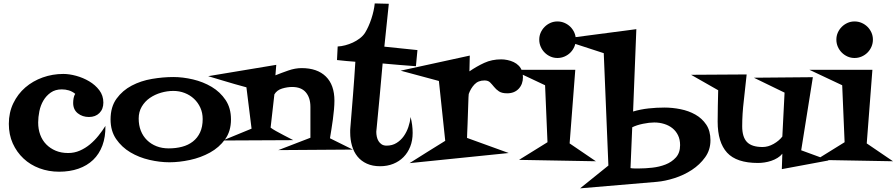

<svg xmlns="http://www.w3.org/2000/svg" viewBox="-20 -916 5103 1093"><path d="M580.1 -199.2Q581.1 -136.7 563 -87.9Q544.9 -39.1 510.3 -5.9Q475.6 27.3 426.3 44.4Q377 61.5 316.4 61.5Q256.8 61.5 204.6 42Q152.3 22.5 113.8 -13.7Q75.2 -49.8 52.7 -99.6Q30.3 -149.4 30.3 -210.9Q30.3 -275.4 55.7 -328.1Q81.1 -380.9 124 -418Q167 -455.1 223.1 -475.1Q279.3 -495.1 340.8 -495.1Q374 -495.1 413.6 -484.4Q453.1 -473.6 487.8 -453.1Q522.5 -432.6 545.4 -402.3Q568.4 -372.1 568.4 -332Q568.4 -294.9 545.9 -272.5Q523.4 -250 486.3 -250Q449.2 -250 422.9 -271Q396.5 -292 396.5 -330.1Q396.5 -342.8 398.9 -356.9Q401.4 -371.1 408.2 -381.8Q391.6 -395.5 372.1 -401.4Q352.5 -407.2 332 -407.2Q294.9 -407.2 269 -389.2Q243.2 -371.1 227.1 -343.8Q210.9 -316.4 204.1 -282.7Q197.3 -249 197.3 -218.8Q197.3 -180.7 209 -148.9Q220.7 -117.2 243.2 -94.2Q265.6 -71.3 296.9 -58.1Q328.1 -44.9 368.2 -44.9Q403.3 -44.9 434.6 -58.6Q465.8 -72.3 492.2 -94.2Q518.6 -116.2 540.5 -143.6Q562.5 -170.9 580.1 -199.2Z M1294.9 -236.3Q1294.9 -168.9 1261.2 -122.6Q1227.5 -76.2 1175.3 -47.4Q1123 -18.6 1061.5 -5.4Q1000 7.8 944.3 7.8Q889.6 7.8 830.6 -5.9Q771.5 -19.5 722.2 -48.8Q672.9 -78.1 641.1 -124.5Q609.4 -170.9 609.4 -236.3Q609.4 -307.6 643.6 -354.5Q677.7 -401.4 730 -428.7Q782.2 -456.1 845.2 -466.8Q908.2 -477.5 966.8 -477.5Q1020.5 -477.5 1078.6 -463.9Q1136.7 -450.2 1185.1 -421.4Q1233.4 -392.6 1264.2 -346.7Q1294.9 -300.8 1294.9 -236.3ZM1133.8 -238.3Q1133.8 -273.4 1120.6 -302.7Q1107.4 -332 1084.5 -353.5Q1061.5 -375 1031.2 -386.7Q1001 -398.4 966.8 -398.4Q931.6 -398.4 896.5 -388.2Q861.3 -377.9 833 -358.4Q804.7 -338.9 787.1 -309.1Q769.5 -279.3 769.5 -241.2Q769.5 -203.1 781.7 -171.9Q793.9 -140.6 816.9 -118.2Q839.8 -95.7 871.1 -83.5Q902.3 -71.3 940.4 -71.3Q981.4 -71.3 1016.6 -80.6Q1051.8 -89.8 1078.1 -110.4Q1104.5 -130.9 1119.1 -162.6Q1133.8 -194.3 1133.8 -238.3Z M1988.3 -64.5 1564.5 -61.5 1747.1 -131.8V-307.6Q1747.1 -359.4 1721.2 -390.1Q1695.3 -420.9 1642.6 -420.9Q1616.2 -420.9 1586.4 -412.1Q1556.6 -403.3 1542 -378.9L1520.5 -189.5Q1530.3 -181.6 1551.3 -169.9Q1572.3 -158.2 1594.7 -146.5Q1620.1 -132.8 1649.4 -118.2L1248 -116.2L1412.1 -183.6L1382.8 -418.9Q1354.5 -426.8 1317.4 -437Q1280.3 -447.3 1246.1 -458Q1207 -469.7 1165 -482.4L1552.7 -546.9L1547.9 -487.3Q1582 -501 1621.1 -514.6Q1660.2 -528.3 1697.3 -528.3Q1786.1 -528.3 1835 -480.5Q1883.8 -432.6 1883.8 -342.8Q1883.8 -320.3 1881.3 -292.5Q1878.9 -264.6 1875 -236.3Q1871.1 -208 1866.7 -180.2Q1862.3 -152.3 1858.4 -128.9Z M2356.4 -630.9 2347.7 -539.1Q2299.8 -543 2252.9 -546.4Q2206.1 -549.8 2158.2 -554.7Q2150.4 -461.9 2141.6 -370.1Q2132.8 -278.3 2124 -185.5Q2124 -180.7 2123 -175.8Q2122.1 -170.9 2122.1 -166Q2122.1 -152.3 2125 -138.2Q2127.9 -124 2134.8 -112.8Q2141.6 -101.6 2152.8 -94.2Q2164.1 -86.9 2180.7 -86.9Q2212.9 -86.9 2237.3 -102.1Q2261.7 -117.2 2278.3 -140.6Q2294.9 -164.1 2304.7 -192.9Q2314.5 -221.7 2317.4 -250Q2329.1 -204.1 2329.1 -159.2Q2329.1 -116.2 2315.4 -81.5Q2301.8 -46.9 2277.3 -22Q2252.9 2.9 2218.8 16.6Q2184.6 30.3 2143.6 30.3Q2100.6 30.3 2068.4 15.6Q2036.1 1 2015.1 -24.9Q1994.1 -50.8 1983.9 -85.9Q1973.6 -121.1 1973.6 -161.1Q1973.6 -168.9 1973.6 -175.8Q1973.6 -182.6 1974.6 -190.4Q1982.4 -285.2 1989.7 -377.4Q1997.1 -469.7 2002.9 -564.5Q1976.6 -566.4 1950.7 -568.8Q1924.8 -571.3 1898.4 -574.2L1902.3 -651.4Q1922.9 -652.3 1945.3 -658.2Q1967.8 -664.1 1988.8 -673.8Q2009.8 -683.6 2027.8 -697.3Q2045.9 -710.9 2057.6 -728.5Q2068.4 -746.1 2077.6 -766.6Q2086.9 -787.1 2094.2 -809.6Q2101.6 -832 2106.4 -854Q2111.3 -876 2113.3 -896.5L2193.4 -894.5L2168 -650.4Z M2957 -476.6Q2957 -436.5 2932.6 -410.6Q2908.2 -384.8 2867.2 -384.8Q2836.9 -384.8 2820.3 -396Q2803.7 -407.2 2792.5 -421.4Q2781.2 -435.5 2770 -446.8Q2758.8 -458 2738.3 -458Q2702.1 -458 2680.7 -435.1Q2659.2 -412.1 2648.4 -380.9Q2647.5 -378.9 2647 -362.3Q2646.5 -345.7 2645.5 -320.3Q2644.5 -294.9 2643.6 -264.6Q2642.6 -234.4 2641.6 -207Q2640.6 -179.7 2639.6 -158.7Q2638.7 -137.7 2638.7 -130.9L2876 -44.9L2311.5 12.7Q2362.3 -19.5 2413.1 -51.3Q2463.9 -83 2514.6 -114.3L2478.5 -455.1L2260.7 -513.7L2654.3 -599.6L2652.3 -509.8Q2693.4 -538.1 2736.8 -558.1Q2780.3 -578.1 2833 -578.1Q2850.6 -578.1 2869.1 -574.2Q2887.7 -570.3 2904.3 -562.5Q2920.9 -554.7 2933.6 -541.5Q2946.3 -528.3 2952.1 -509.8Q2957 -492.2 2957 -476.6Z M3257.8 -690.4Q3257.8 -668.9 3249.5 -649.9Q3241.2 -630.9 3227.1 -616.7Q3212.9 -602.5 3193.8 -594.2Q3174.8 -585.9 3153.3 -585.9Q3131.8 -585.9 3113.3 -594.2Q3094.7 -602.5 3080.6 -616.7Q3066.4 -630.9 3058.1 -649.9Q3049.8 -668.9 3049.8 -690.4Q3049.8 -711.9 3058.1 -730.5Q3066.4 -749 3080.6 -763.2Q3094.7 -777.3 3113.3 -785.6Q3131.8 -793.9 3153.3 -793.9Q3174.8 -793.9 3193.8 -785.6Q3212.9 -777.3 3227.1 -763.2Q3241.2 -749 3249.5 -730.5Q3257.8 -711.9 3257.8 -690.4ZM3372.1 2 2934.6 -5.9 3096.7 -106.4 3083 -430.7 2896.5 -518.6H3254.9L3222.7 -99.6Z M4024.4 -117.2Q4024.4 -62.5 3994.1 -20.5Q3963.9 21.5 3918.5 51.3Q3873 81.1 3819.3 98.1Q3765.6 115.2 3719.7 119.1L3282.2 156.2L3443.4 26.4L3417 -613.3L3170.9 -693.4L3602.5 -750L3584 -281.2Q3627 -293.9 3672.4 -298.8Q3717.8 -303.7 3762.7 -303.7Q3807.6 -303.7 3854 -294.4Q3900.4 -285.2 3938.5 -263.7Q3976.6 -242.2 4000.5 -206.5Q4024.4 -170.9 4024.4 -117.2ZM3851.6 -89.8Q3851.6 -122.1 3839.8 -146Q3828.1 -169.9 3808.1 -186Q3788.1 -202.1 3761.2 -210.4Q3734.4 -218.8 3704.1 -218.8Q3676.8 -218.8 3640.6 -211.4Q3604.5 -204.1 3579.1 -191.4L3569.3 41Q3582 43 3594.2 43Q3606.4 43 3618.2 43Q3652.3 43 3692.9 38.6Q3733.4 34.2 3768.6 20.5Q3803.7 6.8 3827.6 -19.5Q3851.6 -45.9 3851.6 -89.8Z M4698.2 -2.9 4430.7 46.9 4433.6 -41Q4422.9 -27.3 4406.2 -17.1Q4389.6 -6.8 4370.6 -0.5Q4351.6 5.9 4332 8.8Q4312.5 11.7 4294.9 11.7Q4172.9 11.7 4119.1 -46.9Q4065.4 -105.5 4065.4 -223.6Q4065.4 -269.5 4066.4 -313.5Q4067.4 -357.4 4068.4 -402.3Q4030.3 -424.8 3991.2 -446.3Q3952.1 -467.8 3914.1 -490.2L4230.5 -492.2Q4223.6 -421.9 4214.4 -344.2Q4205.1 -266.6 4205.1 -197.3Q4205.1 -135.7 4232.4 -107.4Q4259.8 -79.1 4321.3 -79.1Q4352.5 -79.1 4383.8 -96.7Q4415 -114.3 4433.6 -138.7L4446.3 -388.7L4271.5 -473.6L4607.4 -476.6L4541 -60.5Z M4949.2 -690.4Q4949.2 -668.9 4940.9 -649.9Q4932.6 -630.9 4918.5 -616.7Q4904.3 -602.5 4885.3 -594.2Q4866.2 -585.9 4844.7 -585.9Q4823.2 -585.9 4804.7 -594.2Q4786.1 -602.5 4772 -616.7Q4757.8 -630.9 4749.5 -649.9Q4741.2 -668.9 4741.2 -690.4Q4741.2 -711.9 4749.5 -730.5Q4757.8 -749 4772 -763.2Q4786.1 -777.3 4804.7 -785.6Q4823.2 -793.9 4844.7 -793.9Q4866.2 -793.9 4885.3 -785.6Q4904.3 -777.3 4918.5 -763.2Q4932.6 -749 4940.9 -730.5Q4949.2 -711.9 4949.2 -690.4ZM5063.5 2 4626 -5.9 4788.1 -106.4 4774.4 -430.7 4587.9 -518.6H4946.3L4914.1 -99.6Z"/></svg>

Font: Fontdiner Swanky
Style: Regular
Weight: 400
Designer: Font Diner, Inc
Foundry: Font Diner, Inc
Version: Version 1.000